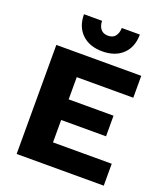

<svg xmlns="http://www.w3.org/2000/svg" viewBox="-157 -985 945 1092"><g transform="rotate(20 315.5 -439.0)"><path d="M73.2 0V-660H587.2V-527.4H245V-393H516.6V-268.2H245V-132.6H600.4V0ZM499.4 -877.8Q499.4 -802.2 453.9 -758.5Q408.4 -714.8 330.4 -714.8Q253 -714.8 207.2 -758.5Q161.4 -802.2 161.4 -877.8H270.8Q271.2 -847.6 286.2 -828.6Q301.2 -809.6 330.4 -809.6Q360.6 -809.6 375.1 -828.6Q389.6 -847.6 390 -877.8Z"/></g></svg>

Font: Work Sans
Style: Regular
Weight: 400
Designer: Wei Huang
Foundry: Wei Huang
Version: Version 2.006; ttfautohint (v1.8.1.43-b0c9)